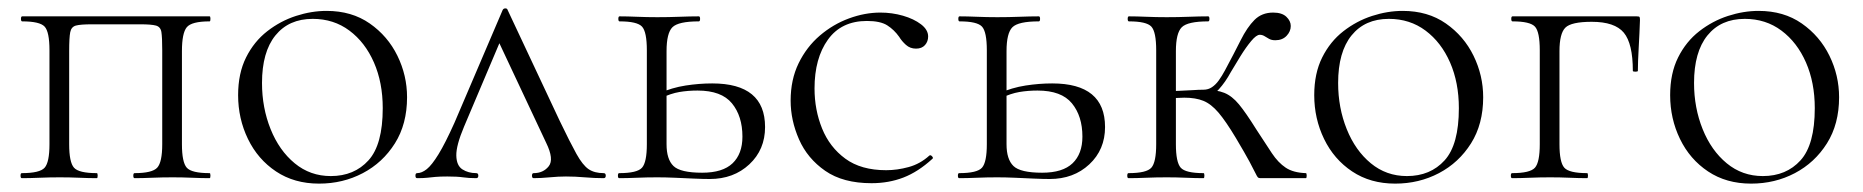

<svg xmlns="http://www.w3.org/2000/svg" viewBox="-20 -425 4444 458"><path d="M480 -12Q482 -12 482 -6Q482 0 480 0Q461 0 438 -1Q415 -2 392 -2Q367 -2 343 -1Q319 0 301 0Q298 0 298 -6Q298 -12 301 -12Q343 -12 355 -25Q367 -38 367 -81V-305Q367 -336 365 -348.5Q363 -361 352 -364Q341 -367 315 -367H199Q172 -367 161 -364Q150 -361 147.5 -348Q145 -335 145 -303V-81Q145 -38 156.5 -25Q168 -12 211 -12Q213 -12 213 -6Q213 0 211 0Q192 0 169 -1Q146 -2 123 -2Q98 -2 74.5 -1Q51 0 32 0Q29 0 29 -6Q29 -12 32 -12Q75 -12 86.5 -25Q98 -38 98 -81V-305Q98 -349 86.5 -361.5Q75 -374 33 -374Q30 -374 30 -380Q30 -386 33 -386H480Q482 -386 482 -380Q482 -374 480 -374Q437 -374 425.5 -360Q414 -346 414 -303V-81Q414 -38 425.5 -25Q437 -12 480 -12Z M741 13Q682 13 638.5 -16Q595 -45 571.5 -93.5Q548 -142 548 -198Q548 -250 567 -288Q586 -326 617.5 -350.5Q649 -375 686 -387Q723 -399 759 -399Q819 -399 862 -369Q905 -339 928 -292Q951 -245 951 -193Q951 -129 922 -83Q893 -37 845.5 -12Q798 13 741 13ZM769 -5Q825 -5 859 -42.5Q893 -80 893 -167Q893 -228 872 -276Q851 -324 813.5 -352Q776 -380 726 -380Q669 -380 637 -340.5Q605 -301 605 -227Q605 -168 625.5 -117Q646 -66 683 -35.5Q720 -5 769 -5Z M975 0Q971 0 971 -6Q971 -12 975 -12Q986 -12 998 -21.5Q1010 -31 1026 -57Q1042 -83 1064 -132L1179 -401Q1181 -405 1185.5 -405Q1190 -405 1191 -401L1315 -137Q1340 -85 1355 -58Q1370 -31 1384 -21.5Q1398 -12 1420 -12Q1425 -12 1425 -6Q1425 0 1420 0Q1398 0 1375 -2Q1352 -4 1330 -4Q1312 -4 1291 -2Q1270 0 1253 0Q1249 0 1249 -6Q1249 -12 1253 -12Q1276 -12 1289 -28.5Q1302 -45 1283 -84L1166 -333L1184 -352L1087 -123Q1068 -78 1068.5 -54Q1069 -30 1083 -21Q1097 -12 1116 -12Q1121 -12 1121 -6Q1121 0 1116 0Q1098 0 1084.5 -2Q1071 -4 1047 -4Q1029 -4 1018.5 -3Q1008 -2 999 -1Q990 0 975 0Z M1570 -303V-81Q1570 -45 1586.5 -29Q1603 -13 1655 -13Q1704 -13 1727.5 -35.5Q1751 -58 1751 -99Q1751 -148 1726 -178.5Q1701 -209 1644 -209Q1621 -209 1600.5 -205.5Q1580 -202 1557 -191L1551 -202Q1583 -216 1615.5 -221Q1648 -226 1679 -226Q1805 -226 1805 -122Q1805 -68 1767.5 -33Q1730 2 1673 2Q1657 2 1635 1Q1613 0 1590 -1Q1567 -2 1548 -2Q1523 -2 1499.5 -1Q1476 0 1457 0Q1454 0 1454 -6Q1454 -12 1457 -12Q1500 -12 1511.5 -25Q1523 -38 1523 -81V-305Q1523 -349 1511.5 -361.5Q1500 -374 1458 -374Q1455 -374 1455 -380Q1455 -386 1458 -386Q1476 -386 1499.5 -385Q1523 -384 1548 -384Q1575 -384 1601 -385Q1627 -386 1647 -386Q1650 -386 1650 -380Q1650 -374 1647 -374Q1598 -374 1584 -360Q1570 -346 1570 -303Z M2059 12Q1991 12 1948.5 -17.5Q1906 -47 1886 -92.5Q1866 -138 1866 -185Q1866 -235 1885 -274Q1904 -313 1935.5 -340Q1967 -367 2005 -381Q2043 -395 2080 -395Q2108 -395 2134 -387.5Q2160 -380 2177 -367Q2194 -354 2194 -338Q2194 -326 2186.5 -317.5Q2179 -309 2165 -309Q2151 -309 2141 -318Q2131 -327 2125 -337Q2113 -354 2096.5 -364.5Q2080 -375 2048 -375Q1987 -375 1955 -330.5Q1923 -286 1923 -214Q1923 -163 1941 -118.5Q1959 -74 1996.5 -46.5Q2034 -19 2094 -19Q2120 -19 2147.5 -26.5Q2175 -34 2197 -54Q2200 -56 2203.5 -52Q2207 -48 2204 -46Q2170 -15 2135 -1.5Q2100 12 2059 12Z M2381 -303V-81Q2381 -45 2397.5 -29Q2414 -13 2466 -13Q2515 -13 2538.5 -35.5Q2562 -58 2562 -99Q2562 -148 2537 -178.5Q2512 -209 2455 -209Q2432 -209 2411.5 -205.5Q2391 -202 2368 -191L2362 -202Q2394 -216 2426.5 -221Q2459 -226 2490 -226Q2616 -226 2616 -122Q2616 -68 2578.5 -33Q2541 2 2484 2Q2468 2 2446 1Q2424 0 2401 -1Q2378 -2 2359 -2Q2334 -2 2310.5 -1Q2287 0 2268 0Q2265 0 2265 -6Q2265 -12 2268 -12Q2311 -12 2322.5 -25Q2334 -38 2334 -81V-305Q2334 -349 2322.5 -361.5Q2311 -374 2269 -374Q2266 -374 2266 -380Q2266 -386 2269 -386Q2287 -386 2310.5 -385Q2334 -384 2359 -384Q2386 -384 2412 -385Q2438 -386 2458 -386Q2461 -386 2461 -380Q2461 -374 2458 -374Q2409 -374 2395 -360Q2381 -346 2381 -303Z M2672 0Q2669 0 2669 -6Q2669 -12 2672 -12Q2715 -12 2726.5 -25Q2738 -38 2738 -81V-305Q2738 -349 2726.5 -361.5Q2715 -374 2673 -374Q2670 -374 2670 -380Q2670 -386 2673 -386Q2691 -386 2714.5 -385Q2738 -384 2763 -384Q2790 -384 2816 -385Q2842 -386 2862 -386Q2865 -386 2865 -380Q2865 -374 2862 -374Q2813 -374 2799 -360Q2785 -346 2785 -303V-81Q2785 -38 2796.5 -25Q2808 -12 2851 -12Q2853 -12 2853 -6Q2853 0 2851 0Q2832 0 2809 -1Q2786 -2 2763 -2Q2738 -2 2714.5 -1Q2691 0 2672 0ZM2987 0Q2983 0 2981 -1.5Q2979 -3 2975 -11.5Q2971 -20 2960.5 -39.5Q2950 -59 2928 -96Q2904 -136 2886.5 -156.5Q2869 -177 2850.5 -184.5Q2832 -192 2805 -192Q2787 -192 2760 -189L2759 -207Q2779 -208 2795.5 -208.5Q2812 -209 2825.5 -210Q2839 -211 2851 -211Q2882 -211 2900.5 -203.5Q2919 -196 2935.5 -176Q2952 -156 2977 -116Q2999 -82 3014 -59.5Q3029 -37 3047 -25Q3065 -13 3095 -12Q3097 -12 3097 -6Q3097 0 3095 0ZM2851 -195V-211Q2862 -211 2871 -217Q2880 -223 2887.5 -233.5Q2895 -244 2902 -257Q2924 -298 2939.5 -329Q2955 -360 2972.5 -377.5Q2990 -395 3017 -395Q3038 -395 3048.5 -385Q3059 -375 3059 -363Q3059 -350 3049 -339.5Q3039 -329 3022 -329Q3013 -329 3007 -332.5Q3001 -336 2996 -339Q2991 -342 2985 -342Q2977 -342 2964.5 -327Q2952 -312 2939 -291Q2926 -270 2916 -253Q2903 -229 2887.5 -212Q2872 -195 2851 -195Z M3308 13Q3249 13 3205.5 -16Q3162 -45 3138.5 -93.5Q3115 -142 3115 -198Q3115 -250 3134 -288Q3153 -326 3184.5 -350.5Q3216 -375 3253 -387Q3290 -399 3326 -399Q3386 -399 3429 -369Q3472 -339 3495 -292Q3518 -245 3518 -193Q3518 -129 3489 -83Q3460 -37 3412.5 -12Q3365 13 3308 13ZM3336 -5Q3392 -5 3426 -42.5Q3460 -80 3460 -167Q3460 -228 3439 -276Q3418 -324 3380.5 -352Q3343 -380 3293 -380Q3236 -380 3204 -340.5Q3172 -301 3172 -227Q3172 -168 3192.5 -117Q3213 -66 3250 -35.5Q3287 -5 3336 -5Z M3884 -386Q3890 -386 3891 -384.5Q3892 -383 3892 -377Q3891 -347 3889 -311.5Q3887 -276 3887 -256Q3887 -254 3881 -254Q3875 -254 3875 -256Q3875 -321 3853.5 -347Q3832 -373 3777 -373Q3728 -373 3714 -359Q3700 -345 3700 -303V-81Q3700 -38 3711.5 -25Q3723 -12 3766 -12Q3768 -12 3768 -6Q3768 0 3766 0Q3747 0 3724 -1Q3701 -2 3678 -2Q3653 -2 3629.5 -1Q3606 0 3587 0Q3584 0 3584 -6Q3584 -12 3587 -12Q3630 -12 3641.5 -25Q3653 -38 3653 -81V-305Q3653 -349 3641.5 -361.5Q3630 -374 3588 -374Q3585 -374 3585 -380Q3585 -386 3588 -386Z M4157 13Q4098 13 4054.5 -16Q4011 -45 3987.5 -93.5Q3964 -142 3964 -198Q3964 -250 3983 -288Q4002 -326 4033.5 -350.5Q4065 -375 4102 -387Q4139 -399 4175 -399Q4235 -399 4278 -369Q4321 -339 4344 -292Q4367 -245 4367 -193Q4367 -129 4338 -83Q4309 -37 4261.5 -12Q4214 13 4157 13ZM4185 -5Q4241 -5 4275 -42.5Q4309 -80 4309 -167Q4309 -228 4288 -276Q4267 -324 4229.5 -352Q4192 -380 4142 -380Q4085 -380 4053 -340.5Q4021 -301 4021 -227Q4021 -168 4041.5 -117Q4062 -66 4099 -35.5Q4136 -5 4185 -5Z"/></svg>

Font: Cormorant Garamond Light
Style: Regular
Weight: 300
Designer: Christian Thalmann (Catharsis Fonts)
Foundry: Catharsis Fonts
Version: Version 4.001